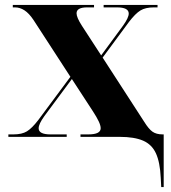

<svg xmlns="http://www.w3.org/2000/svg" viewBox="-20 -556 693 780"><path d="M633 166Q630 103 613.5 67Q597 31 561.5 15.5Q526 0 466 0H307V-10H339Q389 -10 389 -35Q389 -46 381 -63Q373 -80 358 -103L272 -235L160 -84Q137 -52 137 -35Q137 -10 185 -10H251V0H14V-10H35Q69 -10 89.5 -22.5Q110 -35 136 -69L266 -244L116 -475Q98 -502 79.5 -514Q61 -526 41 -526H32V-536H362V-526H334Q291 -526 291 -502Q291 -485 313 -451L391 -331L480 -452Q503 -484 503 -501Q503 -526 455 -526H401V-536H620V-526H605Q571 -526 550.5 -513.5Q530 -501 504 -467L397 -322L566 -61Q584 -32 599.5 -21Q615 -10 641 -10H645V204H635Z"/></svg>

Font: Noto Serif Display SemiCondensed Black
Style: Regular
Weight: 900
Width: 4
Designer: Monotype Design Team
Foundry: Monotype Imaging Inc.
Version: Version 2.009